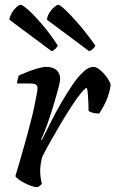

<svg xmlns="http://www.w3.org/2000/svg" viewBox="-20 -778 480 798"><path d="M135 0Q125 0 110.5 -5Q96 -10 81.5 -17.5Q67 -25 56.5 -33Q46 -41 44 -46Q49 -62 58.5 -95Q68 -128 81 -173.5Q94 -219 107 -270Q115 -300 121.5 -330.5Q128 -361 132 -383Q136 -405 136 -411Q136 -423 128 -427Q120 -431 106 -431H51Q51 -439 53.5 -448.5Q56 -458 58 -464Q73 -471 94.5 -479.5Q116 -488 137.5 -494Q159 -500 172 -500Q200 -500 215 -486.5Q230 -473 230 -449Q230 -440 223.5 -415Q217 -390 207.5 -357.5Q198 -325 187 -292Q176 -259 166 -233.5Q156 -208 151 -199L154 -196Q171 -230 191.5 -271Q212 -312 235.5 -352.5Q259 -393 282 -426.5Q305 -460 327 -480Q349 -500 367 -500Q379 -500 391 -491Q403 -482 414 -469.5Q425 -457 432 -444.5Q439 -432 440 -426Q436 -392 422 -360.5Q408 -329 392 -306Q377 -306 365 -309.5Q353 -313 348 -317Q348 -327 347.5 -345.5Q347 -364 345.5 -383.5Q344 -403 341 -413Q334 -412 317 -391.5Q300 -371 278.5 -338Q257 -305 234 -266.5Q211 -228 190.5 -191.5Q170 -155 156 -127Q152 -113 149.5 -98Q147 -83 147 -68Q147 -53 149 -39.5Q151 -26 154 -15Q153 -12 148 -7.5Q143 -3 135 0ZM351 -565 175 -696Q177 -712 186 -726Q195 -740 206 -749Q217 -758 222 -758Q229 -758 251.5 -737Q274 -716 306.5 -678.5Q339 -641 376 -589Q375 -583 366.5 -575Q358 -567 351 -565ZM195 -565 19 -696Q21 -711 29.5 -725Q38 -739 48.5 -748.5Q59 -758 66 -758Q74 -758 98.5 -736Q123 -714 155.5 -676Q188 -638 220 -589Q219 -584 211 -576Q203 -568 195 -565Z"/></svg>

Font: Texturina 12pt Medium
Style: Italic
Weight: 500
Italic angle: -11°
Designer: Guillermo Torres Carreño
Foundry: Omnibus-Type
Version: Version 1.002